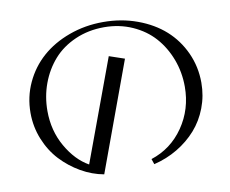

<svg xmlns="http://www.w3.org/2000/svg" viewBox="-78 -813 1086 905"><g transform="rotate(-10 465.5 -360.0)"><path d="M58.1 -351.1Q58.1 -427.7 89.4 -494.9Q120.6 -562 175 -610.1Q229.5 -658.2 305.9 -686Q382.3 -713.9 469.2 -713.9Q556.2 -713.9 632.1 -686Q708 -658.2 761.5 -610.4Q814.9 -562.5 845.5 -495.4Q876 -428.2 876 -352.1Q876 -289.1 854.2 -232.2Q832.5 -175.3 794.2 -132.1Q755.9 -88.9 703.9 -57.9Q651.9 -26.9 590.8 -12.2L582 -38.1Q678.7 -69.3 737.3 -154.3Q795.9 -239.3 795.9 -347.2Q795.9 -416 772.5 -478.3Q749 -540.5 707.5 -587.2Q666 -633.8 604 -661.4Q542 -689 469.2 -689Q393.6 -689 330.3 -661.1Q267.1 -633.3 225.6 -586.2Q184.1 -539.1 161.1 -477.1Q138.2 -415 138.2 -346.2Q138.2 -252 181.9 -175.5Q225.6 -99.1 288.1 -64L467.8 -550.8L541 -525.9L350.1 -5.9Q293.5 -16.1 241.2 -46.1Q189 -76.2 147.9 -120.1Q106.9 -164.1 82.5 -224.4Q58.1 -284.7 58.1 -351.1Z"/></g></svg>

Font: Dihjauti
Style: Regular
Weight: 400
Designer: T. Christopher White
Version: Version 3.0.0